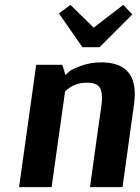

<svg xmlns="http://www.w3.org/2000/svg" viewBox="-20 -765 574 785"><path d="M58 0 128 -500H235L247 -460H250Q255 -466 264.5 -474Q274 -482 311.5 -496Q349 -510 394 -510Q531 -510 531 -381Q531 -362 528 -339L481 0H348Q389 -298 394 -328Q397 -349 397 -365Q397 -400 382.5 -413.5Q368 -427 336 -427Q282 -427 246 -391L191 0ZM317 -572 221 -710 268 -745 363 -652 484 -745 521 -706 387 -572Z"/></svg>

Font: Arsenal
Style: Bold Italic
Weight: 700
Italic angle: -9°
Designer: Andrij Shevchenko
Foundry: Stairsfor.com
Version: Version 1.000